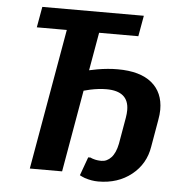

<svg xmlns="http://www.w3.org/2000/svg" viewBox="-52 -749 774 829"><g transform="rotate(5 335.0 -335.0)"><path d="M345 20Q332 15 323 10L352 -70H362Q370 -66 375 -65Q390 -60 410 -60Q434 -60 452.5 -80Q471 -100 479 -140L499 -255Q502 -273 502 -288Q502 -370 405 -370Q373 -370 335 -362L307 -355L245 0H105L212 -610H82L98 -700H538L522 -610H352L323 -445L358 -452Q404 -460 446 -460Q543 -460 593.5 -418.5Q644 -377 644 -302Q644 -282 639 -255L619 -140Q607 -64 548 -17Q489 30 404 30Q375 30 345 20Z"/></g></svg>

Font: Scada
Style: Bold Italic
Weight: 700
Italic angle: -10°
Version: Version 4.000